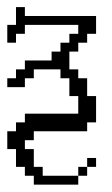

<svg xmlns="http://www.w3.org/2000/svg" viewBox="-20 -312 308 527"><path d="M194.8 170.4V146H219.2V170.4ZM219.2 146V121.6H243.7V146ZM72.8 194.8V170.4H48.3V146H23.9V97.2H0V48.3H23.9V23.9H48.3V0H194.8V-48.3H170.4V-97.2H146V-121.6H72.8V-97.2H48.3V-72.8H0V-97.2H23.9V-121.6H48.3V-146H121.6V-170.4H146V-194.8H170.4V-219.2H194.8V-243.7H48.3V-219.2H23.9V-194.8H0V-243.7H23.9V-292.5H48.3V-268.1H243.7V-219.2H219.2V-194.8H194.8V-170.4H170.4V-121.6H194.8V-97.2H219.2V-48.3H243.7V23.9H219.2V48.3H72.8V72.8H48.3V97.2H72.8V146H97.2V170.4H194.8V194.8Z"/></svg>

Font: FS Mondwest Regular
Style: Regular
Weight: 400
Designer: NZWStudios2024
Foundry: https://fontstruct.com
Version: Version 1.0